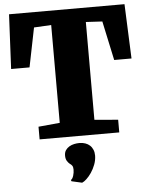

<svg xmlns="http://www.w3.org/2000/svg" viewBox="-65 -795 870 1121"><g transform="rotate(-5 370.5 -234.5)"><path d="M284.7 107.4Q284.7 88.4 293.2 75.9Q301.8 63.5 314.9 55.7Q328.1 47.9 343.5 44.7Q358.9 41.5 372.1 41.5H375.5Q393.6 41.5 408.9 46.9Q424.3 52.2 435.5 62.5Q446.8 72.8 453.1 87.9Q459.5 103 459.5 123Q459 149.9 449.2 175.3Q439.5 200.7 425.5 221.2Q411.6 241.7 396.5 255.6Q381.3 269.5 371.1 273.4H369.1L309.1 259.8L306.2 252Q311 250 314.9 243.7Q318.8 237.3 321.5 229Q324.2 220.7 325.7 210.9Q327.1 201.2 327.1 192.9Q327.1 177.2 321.3 169.4Q315.4 161.6 308.6 157.7Q300.8 151.9 292.7 139.6Q284.7 127.4 284.7 107.4ZM145 -74.2 270.5 -85.9V-659.2L169.4 -653.8L123 -423.8H15.1L30.8 -743.2H707.5L720.7 -423.8H619.1L569.8 -653.8L473.6 -659.2V-85.9L611.8 -74.2V0H145Z"/></g></svg>

Font: Merriweather UltraBold
Style: Regular
Weight: 900
Designer: Eben Sorkin ( sorkintype@gmail.com )
Foundry: Eben Sorkin
Version: Version 1.570; ttfautohint (v1.3) -l 8 -r 32 -G 0 -x 0 -H 60